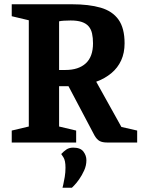

<svg xmlns="http://www.w3.org/2000/svg" viewBox="-20 -668 676 900"><path d="M35 0V-56L115 -75V-573L35 -592V-648H317Q397 -648 452 -632Q507 -616 535.5 -576Q564 -536 564 -465Q564 -420 548 -385Q532 -350 502 -325Q472 -300 431 -285L549 -73L623 -56V0H482Q460 0 447 -7Q434 -14 423 -33L301 -264H257V-75L337 -56V0ZM273 212Q273 212 276.5 197.5Q280 183 283.5 161.5Q287 140 287 118Q287 84 277 69Q267 54 267 54Q278 42 291 33Q304 24 323 24Q357 24 371 42.5Q385 61 385 83Q385 108 374.5 131Q364 154 351 172.5Q338 191 327.5 201.5Q317 212 317 212ZM257 -340H287Q348 -340 382 -371Q416 -402 416 -465Q416 -491 411.5 -511Q407 -531 395.5 -544.5Q384 -558 363.5 -565Q343 -572 311 -572Q295 -572 279.5 -571Q264 -570 257 -568Z"/></svg>

Font: Faustina VF Beta
Style: Regular
Weight: 400
Designer: Alfonso Garcia
Foundry: Omnibus-Type
Version: Version 1.006